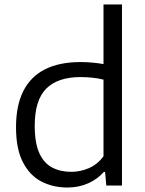

<svg xmlns="http://www.w3.org/2000/svg" viewBox="-20 -828 646 857"><path d="M280.5 9Q216 9 164 -18.2Q112 -45.5 81.8 -104.8Q51.5 -164 51.5 -260Q51.5 -357 84.2 -421.8Q117 -486.5 181.2 -518.8Q245.5 -551 339 -551Q366.5 -551 393.2 -548.5Q420 -546 442 -542V-808H524.5V0H454.5L449 -60.5H443.5Q416 -29 374.2 -10Q332.5 9 280.5 9ZM298.5 -61Q338 -61 376.2 -77.2Q414.5 -93.5 442 -130.5V-472.5Q421 -478 394.2 -481Q367.5 -484 340 -484Q237.5 -484 186.2 -432.2Q135 -380.5 135 -267Q135 -189.5 155.5 -144.5Q176 -99.5 213 -80.2Q250 -61 298.5 -61Z"/></svg>

Font: Encode Sans SemiExpanded
Style: Regular
Weight: 400
Width: 6
Designer: Multiple Designers
Foundry: Impallari Type
Version: Version 3.002